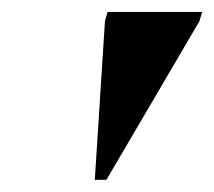

<svg xmlns="http://www.w3.org/2000/svg" viewBox="-20 -735 359 322"><path d="M139 -433.5 156 -699.5 160.5 -715H319L314.5 -699.5L158.5 -433.5Z"/></svg>

Font: Newsreader 72pt
Style: Bold Italic
Weight: 700
Italic angle: -17°
Designer: Hugues Gentile
Foundry: Production Type
Version: Version 1.003; ttfautohint (v1.8.3)